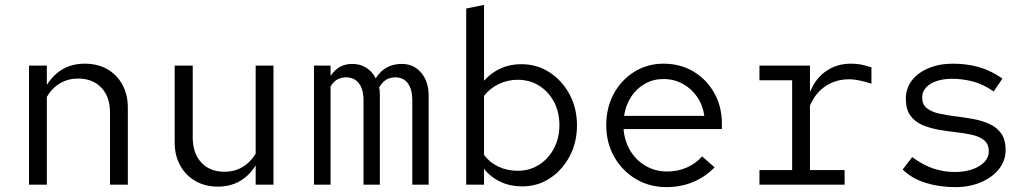

<svg xmlns="http://www.w3.org/2000/svg" viewBox="-20 -757 4240 787"><path d="M99 0V-488H172V-409Q227.6 -496 327 -496Q380.2 -496 419.6 -473.5Q459 -451 481.5 -410.3Q504 -369.6 504 -316V0H431V-295Q431 -360.4 395.3 -397.7Q359.5 -435 300 -435Q259.7 -435 226.9 -416Q194 -397 172 -360V0Z M873 8Q821 8 781 -15Q741 -38 718.5 -79Q696 -120 696 -173V-488H770V-194Q770 -129 805 -91Q840 -53 900 -53Q941 -53 973.5 -72Q1006 -91 1028 -127V-488H1101V0H1028V-79Q973 8 873 8Z M1267 0V-488H1335V-446Q1353 -472 1374.5 -483.5Q1396 -495 1424 -495Q1456 -495 1481 -479.5Q1506 -464 1520 -436Q1540 -467.1 1566.5 -481Q1593 -495 1627.2 -495Q1675.6 -495 1706.3 -459Q1737 -423 1737 -365V0H1670V-347Q1670 -390.3 1652.1 -415.1Q1634.1 -440 1600 -440Q1581.3 -440 1565.2 -431.5Q1549 -423 1534 -399Q1536 -391 1536.5 -382.6Q1537 -374.3 1537 -365V0H1470V-347Q1470 -390.3 1451.5 -415.1Q1433 -440 1398 -440Q1381 -440 1364.9 -432.5Q1348.9 -425 1335 -403V0Z M1891 0V-722L1964 -737V-426Q1993 -459 2032 -476.5Q2071 -494 2116 -494Q2181 -494 2232.5 -460.5Q2284 -427 2314.5 -370.5Q2345 -314 2345 -243Q2345 -173 2315 -116.5Q2285 -60 2234.5 -26.5Q2184 7 2120 7Q2072 7 2032 -11.5Q1992 -30 1964 -65V0ZM2102 -57Q2151 -57 2189.5 -81.5Q2228 -106 2250.5 -148.5Q2273 -191 2273 -244Q2273 -298 2250.5 -340Q2228 -382 2189.5 -406Q2151 -430 2102 -430Q2061 -430 2024.5 -412.5Q1988 -395 1964 -364V-122Q1987 -91 2023 -74Q2059 -57 2102 -57Z M2712 10Q2642 10 2586 -23.5Q2530 -57 2497.5 -114.5Q2465 -172 2465 -244Q2465 -316 2496 -373Q2527 -430 2580.5 -463Q2634 -496 2700 -496Q2769 -496 2823 -463.5Q2877 -431 2908 -375.5Q2939 -320 2939 -250V-228H2536Q2540 -178 2564 -138.5Q2588 -99 2627.5 -76.5Q2667 -54 2715 -54Q2758 -54 2795.5 -70.5Q2833 -87 2858 -116L2909 -71Q2870 -31 2820 -10.5Q2770 10 2712 10ZM2538 -282H2867Q2861 -326 2837.5 -360Q2814 -394 2778.5 -413.5Q2743 -433 2699 -433Q2658 -433 2624 -414Q2590 -395 2567.5 -361Q2545 -327 2538 -282Z M3093 0V-60H3227V-428H3093V-488H3300V-379Q3322 -435 3366 -465.5Q3410 -496 3468 -496Q3491 -496 3509 -492.5Q3527 -489 3552 -481V-414Q3527 -422 3504.3 -427Q3481.6 -432 3460 -432Q3406 -432 3364 -404Q3322 -376 3300 -324V-60H3442V0Z M3895 10Q3830 10 3774 -7.5Q3718 -25 3680 -62L3719 -113Q3766 -79 3808 -65.5Q3850 -52 3893 -52Q3954 -52 3993.5 -76Q4033 -100 4033 -137Q4033 -166 4014.5 -181.5Q3996 -197 3966 -204Q3936 -211 3899.5 -215Q3863 -219 3826.5 -225.5Q3790 -232 3760 -245Q3730 -258 3711.5 -283.5Q3693 -309 3693 -352Q3693 -395 3717.5 -427Q3742 -459 3786 -477.5Q3830 -496 3886 -496Q3941 -496 3990.5 -482.5Q4040 -469 4089 -435L4053 -382Q4012 -411 3969.5 -422.5Q3927 -434 3883 -434Q3828 -434 3794 -413Q3760 -392 3760 -357Q3760 -329 3778.5 -314Q3797 -299 3827.5 -292Q3858 -285 3894.5 -280.5Q3931 -276 3967.5 -269.5Q4004 -263 4034.5 -249.5Q4065 -236 4083.5 -210.5Q4102 -185 4102 -141Q4102 -99 4075 -64.5Q4048 -30 4001 -10Q3954 10 3895 10Z"/></svg>

Font: Red Hat Mono
Style: Regular
Weight: 300
Monospace: yes
Designer: Pentagram, MCKL
Foundry: Pentagram, MCKL
Version: Version 1.023